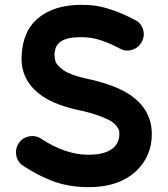

<svg xmlns="http://www.w3.org/2000/svg" viewBox="-20 -750 695 793"><path d="M607 -196Q607 -107 545 -46Q473 23 347 23Q342 23 336 23Q258 21 196.5 -2.5Q135 -26 76 -65Q53 -80 47.5 -107Q42 -134 57 -157.5Q72 -181 99.5 -186.5Q127 -192 150 -177Q247 -113 339 -111Q344 -111 347 -111Q419 -111 451 -142Q473 -164 473 -196Q473 -204 472 -210Q471 -216 462 -228.5Q453 -241 437 -250.5Q421 -260 387 -272.5Q353 -285 306 -295H305Q214 -315 161 -349Q67 -410 69 -513Q72 -621 138 -675.5Q204 -730 316 -730Q331 -730 349 -729Q350 -729 350.5 -729Q351 -729 351 -729Q432 -723 537 -668Q562 -656 570.5 -629.5Q579 -603 566 -578Q553 -553 526.5 -544.5Q500 -536 476 -549Q396 -591 343 -595Q337 -595 332 -596Q215 -602 207 -539Q204 -530 205 -520Q206 -510 208 -500.5Q210 -491 219 -480.5Q228 -470 241.5 -460.5Q255 -451 278.5 -442Q302 -433 334 -426Q453 -401 516 -359Q607 -298 607 -196Z"/></svg>

Font: Multiround Pro
Style: Regular
Weight: 400
Designer: Ivan Filipov, Sasha Pavljenko
Version: Version 1.005;Fontself Maker 3.5.4